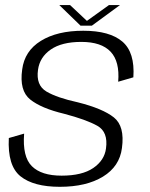

<svg xmlns="http://www.w3.org/2000/svg" viewBox="-20 -716 578 740"><path d="M210.5 4Q312.5 4 376.8 -35.2Q441 -74.5 450 -145.5Q461.5 -229.5 418.8 -263.5Q376 -297.5 280.5 -321.5Q200 -339 159 -363.2Q118 -387.5 126.5 -447Q133 -495.5 175.5 -525Q218 -554.5 293.5 -554.5Q370.5 -554.5 406.2 -516.8Q442 -479 435.5 -401L494 -418Q500.5 -514 451.5 -555.8Q402.5 -597.5 301 -597.5Q200.5 -597.5 137.5 -558.5Q74.5 -519.5 65.5 -448Q54 -366.5 96.5 -332.5Q139 -298.5 227 -277.5Q312.5 -255 355 -231.2Q397.5 -207.5 388.5 -143.5Q382.5 -98 339.5 -68.5Q296.5 -39 217.5 -39Q139.5 -39 102.8 -75.5Q66 -112 73 -201L14 -184Q8.5 -77 59 -36.5Q109.5 4 210.5 4ZM290.5 -617H334L442.5 -696.5H400L315 -635.5L250 -696.5H208.5Z"/></svg>

Font: Anybody Thin Light
Style: Italic
Weight: 300
Italic angle: -10°
Version: Version 1.113;gftools[0.9.25]